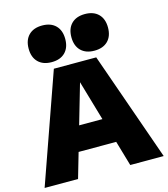

<svg xmlns="http://www.w3.org/2000/svg" viewBox="-138 -1089 1046 1197"><g transform="rotate(-15 384.5 -491.0)"><path d="M0 0 248 -703.1H521.5L768.6 0H552.7L383.8 -579.6L215.8 0ZM195.3 -162.1V-321.3H571.3V-162.1ZM246.6 -746.1Q190.9 -746.1 159.7 -777.3Q128.4 -808.6 128.4 -864.3Q128.4 -919.9 159.7 -951.2Q190.9 -982.4 246.6 -982.4Q302.2 -982.4 333.5 -951.2Q364.7 -919.9 364.7 -864.3Q364.7 -808.6 333.5 -777.3Q302.2 -746.1 246.6 -746.1ZM522.5 -746.1Q466.8 -746.1 435.5 -777.3Q404.3 -808.6 404.3 -864.3Q404.3 -919.9 435.5 -951.2Q466.8 -982.4 522.5 -982.4Q578.1 -982.4 609.4 -951.2Q640.6 -919.9 640.6 -864.3Q640.6 -808.6 609.4 -777.3Q578.1 -746.1 522.5 -746.1Z"/></g></svg>

Font: Schibsted Grotesk Black
Style: Regular
Weight: 900
Designer: Bakken & Baeck AS, Henrik Kongsvoll
Foundry: Schibsted ASA
Version: Version 1.100;gftools[0.9.25]